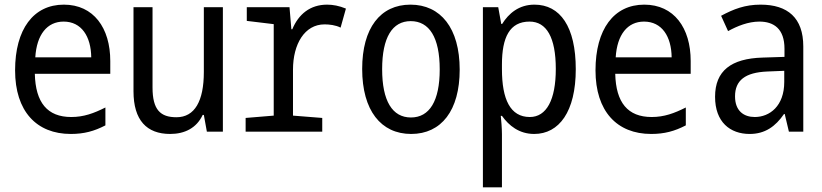

<svg xmlns="http://www.w3.org/2000/svg" viewBox="-20 -567 3540 827"><path d="M285 10C342 10 386 -2 434 -27V-104C384 -79 341 -63 287 -63C184 -63 133 -125 130 -249H455V-304C455 -447 383 -547 255 -547C124 -547 45 -441 45 -264C45 -88 137 10 285 10ZM373 -320H132C138 -418 183 -474 254 -474C331 -474 372 -410 373 -320Z M713 10C776 10 827 -16 853 -72H858L871 0H940V-536H858V-257C858 -132 819 -62 740 -62C671 -62 637 -94 637 -190V-536H555V-174C555 -49 612 10 713 10Z M1038 0H1368V-59L1242 -69V-267C1242 -377 1292 -462 1378 -462C1398 -462 1426 -459 1447 -448L1470 -530C1441 -542 1414 -547 1389 -547C1316 -547 1266 -506 1239 -441H1235L1227 -536H1043V-477L1159 -463V-69L1038 -59Z M1751 10C1881 10 1960 -91 1960 -267C1960 -446 1878 -547 1748 -547C1618 -547 1540 -446 1540 -270C1540 -91 1621 10 1751 10ZM1750 -61C1670 -61 1626 -132 1626 -269C1626 -406 1670 -476 1749 -476C1829 -476 1874 -406 1874 -268C1874 -132 1830 -61 1750 -61Z M2060 240H2142V11C2142 -14 2139 -50 2137 -68H2142C2172 -26 2216 10 2281 10C2388 10 2460 -86 2460 -269C2460 -452 2393 -547 2282 -547C2215 -547 2171 -509 2143 -464H2139L2126 -536H2060ZM2262 -63C2178 -63 2142 -139 2142 -269V-289C2142 -406 2175 -474 2261 -474C2334 -474 2374 -406 2374 -270C2374 -137 2334 -63 2262 -63Z M2785 10C2842 10 2886 -2 2934 -27V-104C2884 -79 2841 -63 2787 -63C2684 -63 2633 -125 2630 -249H2955V-304C2955 -447 2883 -547 2755 -547C2624 -547 2545 -441 2545 -264C2545 -88 2637 10 2785 10ZM2873 -320H2632C2638 -418 2683 -474 2754 -474C2831 -474 2872 -410 2873 -320Z M3209 10C3275 10 3320 -22 3357 -76H3360L3378 0H3440V-367C3440 -490 3373 -547 3256 -547C3189 -547 3140 -528 3086 -499L3116 -433C3156 -455 3203 -474 3251 -474C3313 -474 3359 -443 3359 -357V-322L3265 -319C3129 -315 3060 -262 3060 -150C3060 -41 3125 10 3209 10ZM3231 -63C3185 -63 3146 -88 3146 -152C3146 -221 3190 -255 3285 -259L3358 -262V-214C3358 -110 3295 -63 3231 -63Z"/></svg>

Font: Noto Sans Mono ExtraCondensed
Style: Regular
Weight: 400
Width: 2
Designer: Monotype Design Team
Foundry: Monotype Imaging Inc.
Version: Version 2.014